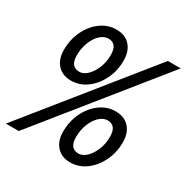

<svg xmlns="http://www.w3.org/2000/svg" viewBox="-171 -859 981 1008"><g transform="rotate(30 319.0 -355.0)"><path d="M176 -366Q124 -366 94 -399Q64 -432 64 -488Q64 -551 89 -603Q114 -655 156.5 -686.5Q199 -718 251 -718Q304 -718 334 -685Q364 -652 364 -595Q364 -533 338.5 -481Q313 -429 270.5 -397.5Q228 -366 176 -366ZM190 -428Q216 -428 239 -450.5Q262 -473 276.5 -509Q291 -545 291 -586Q291 -622 277.5 -639Q264 -656 238 -656Q212 -656 188.5 -634Q165 -612 151 -575.5Q137 -539 137 -497Q137 -461 151 -444.5Q165 -428 190 -428ZM-6 0 566 -710H644L72 0ZM387 8Q335 8 305 -25Q275 -58 275 -114Q275 -177 300 -229Q325 -281 367.5 -312.5Q410 -344 462 -344Q515 -344 545 -311Q575 -278 575 -221Q575 -159 549.5 -107Q524 -55 481.5 -23.5Q439 8 387 8ZM401 -54Q427 -54 450 -76.5Q473 -99 487.5 -135Q502 -171 502 -212Q502 -248 488.5 -265Q475 -282 449 -282Q423 -282 399.5 -260Q376 -238 362 -201.5Q348 -165 348 -123Q348 -87 362 -70.5Q376 -54 401 -54Z"/></g></svg>

Font: Geist Mono
Style: Italic
Weight: 400
Italic angle: -12°
Monospace: yes
Designer: Basement.studio, Andrés Briganti, Mateo Zaragoza
Foundry: Basement.studio, Vercel, Andrés Briganti, Guido Ferreyra, Mateo Zaragoza
Version: Version 1.500